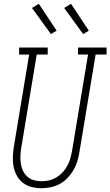

<svg xmlns="http://www.w3.org/2000/svg" viewBox="-20 -986 583 1014"><path d="M198 8Q172 8 146.5 1.5Q121 -5 101 -20.5Q81 -36 69 -58Q57 -80 52 -105Q47 -130 48 -157Q49 -184 53 -210L134 -698H81V-735H232V-698H174L92 -204Q89 -184 88 -163Q87 -142 90 -122Q93 -102 101.5 -84Q110 -66 124.5 -53Q139 -40 158.5 -34.5Q178 -29 199 -29Q219 -29 239 -33.5Q259 -38 277 -48.5Q295 -59 309.5 -74.5Q324 -90 334.5 -108.5Q345 -127 350.5 -146.5Q356 -166 360 -186L445 -698H392V-735H543V-698H485L399 -180Q395 -155 387.5 -131.5Q380 -108 367 -86Q354 -64 335.5 -45Q317 -26 294.5 -14Q272 -2 247 3Q222 8 198 8ZM419 -806 319 -944 355 -966 449 -824ZM249 -806 149 -944 185 -966 279 -824Z"/></svg>

Font: Iosevka Curly Slab XLtObl
Style: Regular
Weight: 200
Italic angle: -9°
Monospace: yes
Designer: Belleve Invis
Foundry: Belleve Invis
Version: Version 11.1.0; ttfautohint (v1.8.3)